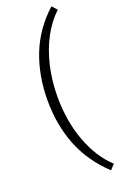

<svg xmlns="http://www.w3.org/2000/svg" viewBox="-180 -795 659 1051"><g transform="rotate(-20 149.5 -269.5)"><path d="M272 208Q170 112 123 -7.5Q76 -127 76 -269Q76 -413 123 -533.5Q170 -654 272 -747L299 -718Q248 -671 211 -602.5Q174 -534 154 -449Q134 -364 134 -269Q134 -127 178 -9Q222 109 299 179Z"/></g></svg>

Font: Livvic Light
Style: Regular
Weight: 300
Designer: Jacques Le Bailly, Baron von Fonthausen
Version: Version 1.001; ttfautohint (v1.8.2)